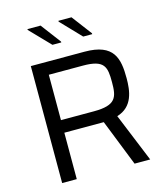

<svg xmlns="http://www.w3.org/2000/svg" viewBox="-129 -993 940 1091"><g transform="rotate(-15 341.0 -448.0)"><path d="M250 -773H302V-778L213 -896H136V-891ZM431 -773H484V-778L395 -896H318V-891ZM526 0H618L501 -286C598 -315 608 -407 608 -481C608 -597 589 -688 416 -688H100V0H186V-273H418ZM380 -347H186V-614H387C514 -614 522 -570 522 -481C522 -393 512 -347 380 -347Z"/></g></svg>

Font: Saira UNSAM
Style: Regular
Weight: 400
Designer: Hector Gatti with collaboration of the Omnibus-Type team
Foundry: Omnibus-Type
Version: Version 0.072;PS 000.072;hotconv 1.0.88;makeotf.lib2.5.64775